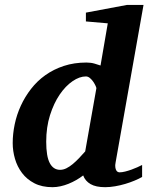

<svg xmlns="http://www.w3.org/2000/svg" viewBox="-20 -757 610 789"><path d="M376 -394Q376.5 -396 373 -403.8Q369.6 -411.6 363.8 -420.4Q357.9 -429.2 349.9 -436Q341.8 -442.9 333 -442.9Q306.6 -442.9 278.1 -423.3Q249.5 -403.8 225.3 -368.4Q201.2 -333 185.5 -283.7Q169.9 -234.4 169.9 -174.8Q169.9 -114.3 184.6 -86.7Q199.2 -59.1 227.1 -59.1Q239.7 -59.1 252.7 -65.4Q265.6 -71.8 278.6 -82.5Q291.5 -93.3 304.4 -106.7Q317.4 -120.1 330.1 -134.8ZM455.1 -89.8Q452.6 -77.6 453.9 -69.6Q455.1 -61.5 457.8 -56.9Q460.4 -52.2 464.4 -50.5Q468.3 -48.8 471.2 -48.8Q481.4 -48.8 494.1 -52Q506.8 -55.2 519.8 -59.8Q532.7 -64.5 544.2 -69.6Q555.7 -74.7 564 -79.1V-29.8Q551.3 -22.5 533.2 -14.9Q515.1 -7.3 494.6 -1.2Q474.1 4.9 452.9 8.5Q431.6 12.2 412.1 12.2Q374 12.2 352.1 -0.5Q330.1 -13.2 321.8 -36.1Q308.6 -25.9 293.2 -17.1Q277.8 -8.3 261.5 -1.7Q245.1 4.9 228.5 8.5Q211.9 12.2 195.8 12.2Q152.3 12.2 121.3 -3.9Q90.3 -20 70.6 -46.1Q50.8 -72.3 41.5 -104.5Q32.2 -136.7 32.2 -168.9Q32.2 -207 40.5 -246.6Q48.8 -286.1 65.7 -322.8Q82.5 -359.4 107.7 -391.8Q132.8 -424.3 166.5 -448.2Q200.2 -472.2 242.4 -486.1Q284.7 -500 335 -500Q353.5 -500 368.4 -495.6Q383.3 -491.2 393.1 -487.8L422.9 -661.1L333 -668.9V-705.1L502 -736.8H569.8Z"/></svg>

Font: Charis SIL APac
Style: Bold Italic
Weight: 700
Italic angle: -11°
Foundry: SIL International
Version: Version 5.000